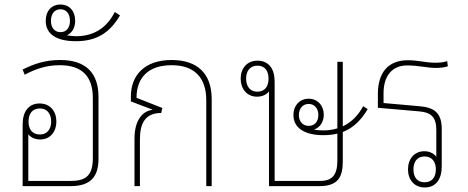

<svg xmlns="http://www.w3.org/2000/svg" viewBox="-20 -822 2069 848"><path d="M415 -394C415 -495 364 -557 246 -557C177 -557 129 -539 80 -515L89 -492C140 -519 187 -534 244 -534C344 -534 390 -483 390 -389V-124C390 -52 364 -23 294 -23H105V-229C116 -215 134 -206 158 -206C202 -206 229 -241 229 -285C229 -330 202 -365 155 -365C106 -365 80 -329 80 -272V0H293C381 0 415 -43 415 -120ZM156 -228C124 -228 106 -250 106 -285C106 -321 124 -343 156 -343C187 -343 206 -321 206 -285C206 -250 187 -228 156 -228Z M315 -640C408 -640 465 -678 510 -754L487 -769C449 -694 389 -662 315 -662C305 -662 289 -664 275 -666C299 -676 312 -701 312 -730C312 -774 286 -802 247 -802C208 -802 182 -774 182 -730C182 -671 230 -640 315 -640ZM247 -680C221 -680 205 -700 205 -730C205 -761 221 -781 247 -781C273 -781 289 -761 289 -730C289 -700 274 -680 247 -680Z M738 -557C618 -557 558 -489 558 -396V-374L653 -338V-337C603 -330 574 -282 574 -211V0H598V-207C598 -278 622 -323 692 -323L697 -345L583 -390C583 -478 634 -534 738 -534C835 -534 891 -483 891 -379V0H915V-384C915 -497 852 -557 738 -557Z M1408 -225C1430 -225 1451 -227 1470 -232V-113C1470 -50 1448 -23 1394 -23H1193V-462C1193 -518 1167 -554 1117 -554C1070 -554 1043 -519 1043 -475C1043 -430 1070 -395 1115 -395C1139 -395 1156 -404 1168 -418V0H1392C1471 0 1494 -39 1494 -108V-239C1540 -257 1575 -291 1604 -340L1584 -353C1561 -310 1530 -281 1494 -264V-549H1470V-255C1450 -249 1430 -246 1408 -246C1393 -246 1379 -247 1367 -250C1394 -258 1410 -286 1410 -314C1410 -357 1382 -386 1343 -386C1305 -386 1276 -357 1276 -314C1276 -257 1325 -225 1408 -225ZM1116 -417C1086 -417 1067 -439 1067 -475C1067 -510 1086 -532 1117 -532C1149 -532 1166 -510 1166 -475C1166 -439 1149 -417 1116 -417ZM1343 -266C1318 -266 1300 -285 1300 -314C1300 -343 1318 -363 1343 -363C1369 -363 1386 -343 1386 -314C1386 -285 1370 -266 1343 -266Z M1931 -253C1931 -325 1896 -348 1831 -353L1674 -367V-410C1674 -488 1713 -533 1778 -533C1830 -533 1865 -522 1906 -522C1925 -522 1940 -524 1958 -529L1955 -552C1936 -546 1922 -545 1900 -545C1863 -545 1825 -556 1782 -556C1693 -556 1649 -500 1649 -407V-346L1832 -330C1884 -326 1907 -304 1907 -249V-130C1895 -145 1877 -154 1854 -154C1809 -154 1782 -119 1782 -74C1782 -29 1809 6 1856 6C1905 6 1931 -30 1931 -87ZM1855 -131C1887 -131 1905 -109 1905 -74C1905 -38 1887 -17 1855 -17C1824 -17 1806 -38 1806 -74C1806 -109 1824 -131 1855 -131Z"/></svg>

Font: Noto Sans Thai Looped SemiCondensed Thin
Style: Regular
Weight: 100
Width: 4
Designer: Sasikarn Vongin, Ben Mitchell
Foundry: The Fontpad Ltd
Version: Version 1.001